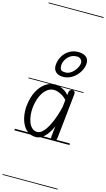

<svg xmlns="http://www.w3.org/2000/svg" viewBox="-252 -1397 1065 1928"><g transform="rotate(15 281.0 -433.0)"><path d="M218 10Q169.5 10 135.2 -14.8Q101 -39.5 80.5 -80.5Q60 -121.5 52.5 -171.2Q45 -221 50 -271Q59.5 -359 92 -421.5Q124.5 -484 172.8 -517.5Q221 -551 276.5 -551Q297 -551 323.2 -542Q349.5 -533 374.5 -516.8Q399.5 -500.5 416 -479L419 -506Q421 -524 431.5 -532.5Q442 -541 454.5 -541Q467 -541 475.8 -532Q484.5 -523 482 -502L433 -36.5Q431 -18 420.8 -9Q410.5 0 399 0Q385 0 376.5 -8.2Q368 -16.5 370 -35L381.5 -144.5Q364.5 -103.5 339.8 -68.2Q315 -33 284.2 -11.5Q253.5 10 218 10ZM113.5 -268Q109.5 -230 113.5 -190.5Q117.5 -151 130.2 -117.5Q143 -84 165.2 -63.5Q187.5 -43 219.5 -43Q249.5 -43 277.5 -71.8Q305.5 -100.5 329.8 -147.2Q354 -194 372.8 -248.8Q391.5 -303.5 402.5 -355L410 -425Q386.5 -454.5 347.2 -474.5Q308 -494.5 273.5 -494.5Q233 -494.5 199.2 -465.2Q165.5 -436 143 -385Q120.5 -334 113.5 -268ZM218 10Q169.5 10 135.2 -14.8Q101 -39.5 80.5 -80.5Q60 -121.5 52.5 -171.2Q45 -221 50 -271Q59.5 -359 92 -421.5Q124.5 -484 172.8 -517.5Q221 -551 276.5 -551Q297 -551 323.2 -542Q349.5 -533 374.5 -516.8Q399.5 -500.5 416 -479L419 -506Q421 -524 431.5 -532.5Q442 -541 454.5 -541Q467 -541 475.8 -532Q484.5 -523 482 -502L433 -36.5Q431 -18 420.8 -9Q410.5 0 399 0Q385 0 376.5 -8.2Q368 -16.5 370 -35L381.5 -144.5Q364.5 -103.5 339.8 -68.2Q315 -33 284.2 -11.5Q253.5 10 218 10ZM113.5 -268Q109.5 -230 113.5 -190.5Q117.5 -151 130.2 -117.5Q143 -84 165.2 -63.5Q187.5 -43 219.5 -43Q249.5 -43 277.5 -71.8Q305.5 -100.5 329.8 -147.2Q354 -194 372.8 -248.8Q391.5 -303.5 402.5 -355L410 -425Q386.5 -454.5 347.2 -474.5Q308 -494.5 273.5 -494.5Q233 -494.5 199.2 -465.2Q165.5 -436 143 -385Q120.5 -334 113.5 -268ZM323 -644.5Q296.5 -644.5 274.2 -654.5Q252 -664.5 239 -684.2Q226 -704 226 -732.5Q226 -768 239 -802.2Q252 -836.5 276.5 -864.2Q301 -892 335.5 -908.8Q370 -925.5 412.5 -925.5Q463.5 -925.5 492.5 -903.5Q521.5 -881.5 521.5 -838.5Q521.5 -808.5 507.5 -775Q493.5 -741.5 467.2 -711.8Q441 -682 404.5 -663.2Q368 -644.5 323 -644.5ZM338.5 -693.5Q372.5 -693.5 401.5 -716.2Q430.5 -739 448.5 -770.5Q466.5 -802 466.5 -827.5Q466.5 -849 450.5 -863.8Q434.5 -878.5 412.5 -878.5Q369 -878.5 339.8 -857.2Q310.5 -836 295.5 -806.2Q280.5 -776.5 280.5 -751Q280.5 -729 285 -716.5Q289.5 -704 302 -698.8Q314.5 -693.5 338.5 -693.5ZM-5 455H567.5V463H-5ZM-5 -16H567.5V0H-5ZM-5 -549H567.5V-541H-5ZM-5 -1329H567.5V-1321H-5Z"/></g></svg>

Font: Edu SA Dotted Guide
Style: Regular
Weight: 400
Designer: Tina and Corey Anderson, Eben Sorkin, Mirko Velimirovic
Foundry: Google for Education
Version: Version 2.000